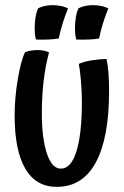

<svg xmlns="http://www.w3.org/2000/svg" viewBox="-20 -718 483 748"><path d="M201 10Q120 10 78.5 -61Q37 -132 37 -268Q37 -337 49.5 -410.5Q62 -484 78 -515Q89 -519 102 -521Q115 -523 127 -523Q140 -523 151.5 -520.5Q163 -518 171 -514Q157 -462 150 -402.5Q143 -343 143 -276Q143 -180 162.5 -120.5Q182 -61 217 -61Q257 -61 278 -129Q299 -197 299 -321Q299 -362 295 -406.5Q291 -451 287 -469Q307 -478 337.5 -483Q368 -488 395 -488Q400 -467 402.5 -434.5Q405 -402 405 -364Q405 -181 353.5 -85.5Q302 10 201 10ZM188 -698Q207 -697 221 -694Q235 -691 245 -685Q234 -659 224 -626.5Q214 -594 209 -568Q191 -565 168 -564Q145 -563 120 -564Q117 -576 116 -587Q115 -598 115 -609Q115 -630 118.5 -651Q122 -672 129 -686Q142 -692 155.5 -695Q169 -698 188 -698ZM345 -698Q364 -697 378 -694Q392 -691 402 -685Q391 -659 381 -626.5Q371 -594 366 -568Q348 -565 325 -564Q302 -563 277 -564Q274 -576 273 -587Q272 -598 272 -609Q272 -630 275.5 -651Q279 -672 286 -686Q299 -692 312.5 -695Q326 -698 345 -698Z"/></svg>

Font: Atma Medium
Style: Regular
Weight: 500
Designer: Gregori Vincens, Jeremie Hornus, Riccardo Olocco, Yoann Minet.
Foundry: black foundry
Version: Version 1.101;PS 1.100;hotconv 1.0.86;makeotf.lib2.5.63406